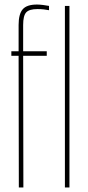

<svg xmlns="http://www.w3.org/2000/svg" viewBox="-20 -826 386 846"><path d="M63 0 62 -580H30V-600H62V-716Q62 -764 80 -785Q98 -806 143 -806Q154 -806 170 -804Q186 -802 196 -800V-781Q186 -783 173.5 -784.5Q161 -786 145 -786Q109 -786 95.5 -771.5Q82 -757 82 -716V-600H186V-580H82L83 0ZM266 0V-800H286V0Z"/></svg>

Font: Big Shoulders Display Thin
Style: Regular
Weight: 100
Designer: Patric King
Foundry: XO Type Co
Version: Version 1.000; ttfautohint (v1.8.2)